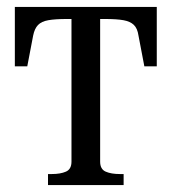

<svg xmlns="http://www.w3.org/2000/svg" viewBox="-20 -536 497 556"><path d="M229 -481V-516H434V-344H398L381 -433Q378 -454 367.5 -464Q357 -474 337.5 -477.5Q318 -481 284 -481ZM229 -481H174Q140 -481 120 -477.5Q100 -474 90 -463.5Q80 -453 76 -433L59 -344H23V-516H229ZM270 -68Q270 -46 286 -39Q302 -32 327 -32H338V0H119V-32H130Q155 -32 171 -39Q187 -46 187 -68V-516H270Z"/></svg>

Font: Roboto Serif 120pt ExtraCondensed
Style: Regular
Weight: 400
Width: 2
Designer: Greg Gazdowicz
Foundry: Commercial Type
Version: Version 1.008